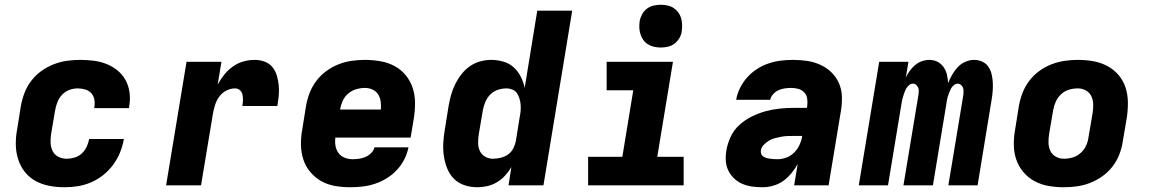

<svg xmlns="http://www.w3.org/2000/svg" viewBox="-20 -780 4840 808"><path d="M251 8Q218 8 187 2Q156 -4 129.5 -18.5Q103 -33 84.5 -56.5Q66 -80 56.5 -109.5Q47 -139 46.5 -171Q46 -203 52 -235L68 -335Q73 -363 83.5 -390Q94 -417 112 -440.5Q130 -464 154.5 -481.5Q179 -499 206 -509.5Q233 -520 261 -524Q289 -528 317 -528Q346 -528 374 -524.5Q402 -521 427.5 -511Q453 -501 474 -484Q495 -467 508 -443.5Q521 -420 525 -392Q529 -364 524 -335L523 -325H377V-329Q380 -345 377 -361Q374 -377 364 -388Q354 -399 338.5 -403.5Q323 -408 307 -408Q289 -408 271.5 -401.5Q254 -395 241 -381Q228 -367 221.5 -350Q215 -333 212 -316L195 -216Q192 -197 193 -178Q194 -159 202 -143.5Q210 -128 226 -120Q242 -112 261 -112Q277 -112 294 -117Q311 -122 324 -134Q337 -146 344.5 -162Q352 -178 355 -194V-195H501V-193Q496 -165 485 -138Q474 -111 456 -86.5Q438 -62 414 -43Q390 -24 363 -12.5Q336 -1 307.5 3.5Q279 8 251 8Z M679 0 765 -520H912L896 -424Q908 -446 923.5 -465.5Q939 -485 960 -500Q981 -515 1004.5 -521.5Q1028 -528 1052 -528Q1074 -528 1094 -520.5Q1114 -513 1126.5 -497.5Q1139 -482 1145 -462Q1151 -442 1153 -420.5Q1155 -399 1153 -377.5Q1151 -356 1147 -334H1000Q1002 -346 1002.5 -358Q1003 -370 1000.5 -381.5Q998 -393 989.5 -400.5Q981 -408 969 -408Q950 -408 932 -398.5Q914 -389 902.5 -373Q891 -357 885 -338Q879 -319 876 -301L826 0Z M1454 8Q1421 8 1389.5 2.5Q1358 -3 1331.5 -18Q1305 -33 1285.5 -56.5Q1266 -80 1256.5 -109Q1247 -138 1246.5 -170.5Q1246 -203 1252 -235L1268 -335Q1273 -363 1283.5 -390Q1294 -417 1312 -440.5Q1330 -464 1354 -481.5Q1378 -499 1405 -509.5Q1432 -520 1460 -524Q1488 -528 1515 -528Q1548 -528 1580 -522.5Q1612 -517 1639.5 -502.5Q1667 -488 1686.5 -464.5Q1706 -441 1716 -412Q1726 -383 1726.5 -350.5Q1727 -318 1722 -285L1708 -201H1391Q1389 -183 1392 -166Q1395 -149 1404.5 -136Q1414 -123 1430 -116.5Q1446 -110 1464 -110Q1478 -110 1491.5 -112Q1505 -114 1518 -119.5Q1531 -125 1542 -136Q1553 -147 1556 -160H1699Q1694 -134 1681.5 -109.5Q1669 -85 1650 -64.5Q1631 -44 1607 -29.5Q1583 -15 1557.5 -6.5Q1532 2 1505.5 5Q1479 8 1454 8ZM1411 -319H1583Q1584 -336 1582 -352.5Q1580 -369 1571.5 -382.5Q1563 -396 1548 -403Q1533 -410 1516 -410Q1498 -410 1479 -404.5Q1460 -399 1445 -386Q1430 -373 1422 -355Q1414 -337 1411 -319Z M1990 8Q1961 8 1935 -0.5Q1909 -9 1890.5 -27.5Q1872 -46 1862 -71Q1852 -96 1848 -123Q1844 -150 1845.5 -178.5Q1847 -207 1852 -235L1868 -335Q1872 -358 1878.5 -381Q1885 -404 1895.5 -425.5Q1906 -447 1921.5 -467Q1937 -487 1957 -501Q1977 -515 2000.5 -521.5Q2024 -528 2047 -528Q2074 -528 2099 -520.5Q2124 -513 2142 -496.5Q2160 -480 2171.5 -457.5Q2183 -435 2188 -410L2241 -735H2388L2267 0H2120L2132 -77Q2121 -58 2106 -41.5Q2091 -25 2072 -13.5Q2053 -2 2031.5 3Q2010 8 1990 8ZM2054 -112Q2070 -112 2087 -116Q2104 -120 2118 -130Q2132 -140 2140 -155.5Q2148 -171 2151 -187L2167 -287Q2170 -301 2171 -314Q2172 -327 2171 -340Q2170 -353 2166 -365.5Q2162 -378 2155.5 -388Q2149 -398 2136.5 -403Q2124 -408 2111 -408Q2093 -408 2075 -402Q2057 -396 2043.5 -382.5Q2030 -369 2022.5 -351Q2015 -333 2012 -316L1995 -216Q1992 -197 1992 -179Q1992 -161 1999 -145.5Q2006 -130 2021 -121Q2036 -112 2054 -112Z M2857 0H2455V-120H2599L2645 -400H2533V-520H2812L2746 -120H2857ZM2761 -580Q2747 -580 2733 -583Q2719 -586 2707 -593.5Q2695 -601 2687.5 -611.5Q2680 -622 2675.5 -635.5Q2671 -649 2670.5 -663Q2670 -677 2672 -692Q2675 -707 2682.5 -720.5Q2690 -734 2702.5 -743.5Q2715 -753 2730.5 -756.5Q2746 -760 2761 -760Q2775 -760 2789 -757Q2803 -754 2814.5 -746.5Q2826 -739 2834 -728.5Q2842 -718 2846 -704.5Q2850 -691 2850.5 -677Q2851 -663 2849 -648Q2847 -633 2839 -619.5Q2831 -606 2818.5 -596.5Q2806 -587 2791 -583.5Q2776 -580 2761 -580Z M3189 8Q3166 8 3144.5 5Q3123 2 3103.5 -6.5Q3084 -15 3069 -29.5Q3054 -44 3045 -62.5Q3036 -81 3034.5 -103Q3033 -125 3037 -148Q3042 -177 3055.5 -205.5Q3069 -234 3092.5 -255Q3116 -276 3144.5 -290Q3173 -304 3202.5 -312Q3232 -320 3261.5 -323Q3291 -326 3320 -326H3376L3377 -333Q3379 -349 3377 -364.5Q3375 -380 3364.5 -391Q3354 -402 3339.5 -406Q3325 -410 3309 -410Q3296 -410 3282.5 -408Q3269 -406 3256.5 -400.5Q3244 -395 3234 -384Q3224 -373 3221 -360H3078Q3082 -385 3094.5 -410Q3107 -435 3125 -455Q3143 -475 3166.5 -490Q3190 -505 3215.5 -513.5Q3241 -522 3267 -525Q3293 -528 3318 -528Q3348 -528 3377.5 -523.5Q3407 -519 3433 -507Q3459 -495 3479 -475.5Q3499 -456 3510.5 -430Q3522 -404 3523 -374Q3524 -344 3519 -314L3467 0H3322L3337 -90Q3326 -70 3310.5 -51Q3295 -32 3276 -18.5Q3257 -5 3234 1.5Q3211 8 3189 8ZM3252 -110Q3271 -110 3289.5 -117Q3308 -124 3322.5 -138.5Q3337 -153 3345 -171Q3353 -189 3356 -208H3320Q3307 -208 3294 -207.5Q3281 -207 3267.5 -204.5Q3254 -202 3241 -198.5Q3228 -195 3216 -188Q3204 -181 3194 -170.5Q3184 -160 3182 -147Q3181 -139 3183.5 -132Q3186 -125 3192.5 -121Q3199 -117 3206 -115Q3213 -113 3221 -112Q3229 -111 3236.5 -110.5Q3244 -110 3252 -110Z M3594 0 3680 -520H3803L3792 -454Q3799 -469 3809 -482.5Q3819 -496 3831.5 -506.5Q3844 -517 3860 -522.5Q3876 -528 3891 -528Q3910 -528 3925.5 -520Q3941 -512 3951 -497.5Q3961 -483 3965 -465.5Q3969 -448 3970 -430Q3977 -448 3987 -465.5Q3997 -483 4010.5 -497.5Q4024 -512 4042.5 -520Q4061 -528 4079 -528Q4098 -528 4114 -520.5Q4130 -513 4139.5 -499Q4149 -485 4153 -468Q4157 -451 4158 -433Q4159 -415 4157.5 -396.5Q4156 -378 4153 -360L4094 0H3971L4034 -380Q4035 -388 4035 -396Q4035 -404 4032.5 -411Q4030 -418 4024 -423Q4018 -428 4011 -428Q4002 -428 3994 -421.5Q3986 -415 3982 -407Q3978 -399 3974.5 -390.5Q3971 -382 3968.5 -373.5Q3966 -365 3964.5 -356.5Q3963 -348 3962 -339L3906 0H3782L3845 -380Q3846 -388 3846.5 -396Q3847 -404 3844 -411Q3841 -418 3835.5 -423Q3830 -428 3822 -428Q3813 -428 3805.5 -421.5Q3798 -415 3793.5 -407Q3789 -399 3786 -390.5Q3783 -382 3780.5 -373.5Q3778 -365 3776 -356.5Q3774 -348 3773 -339L3717 0Z M4457 8Q4424 8 4392.5 2.5Q4361 -3 4334 -17.5Q4307 -32 4287 -55.5Q4267 -79 4257 -108Q4247 -137 4246.5 -169.5Q4246 -202 4252 -235L4268 -335Q4273 -363 4283.5 -390Q4294 -417 4312 -440.5Q4330 -464 4354 -481.5Q4378 -499 4405.5 -509.5Q4433 -520 4460.5 -524Q4488 -528 4516 -528Q4549 -528 4580.5 -522.5Q4612 -517 4639.5 -502.5Q4667 -488 4687 -464.5Q4707 -441 4716.5 -412Q4726 -383 4726.5 -350.5Q4727 -318 4722 -285L4705 -185Q4701 -157 4690.5 -130Q4680 -103 4662 -79.5Q4644 -56 4619.5 -38.5Q4595 -21 4568 -10.5Q4541 0 4513 4Q4485 8 4457 8ZM4457 -112Q4476 -112 4494.5 -117.5Q4513 -123 4528 -136.5Q4543 -150 4551 -168Q4559 -186 4561 -204L4578 -304Q4581 -323 4580.5 -341.5Q4580 -360 4572.5 -375.5Q4565 -391 4549.5 -399.5Q4534 -408 4516 -408Q4497 -408 4478.5 -402.5Q4460 -397 4445.5 -383.5Q4431 -370 4423 -352Q4415 -334 4412 -316L4395 -216Q4392 -197 4392.5 -178.5Q4393 -160 4400.5 -144.5Q4408 -129 4423.5 -120.5Q4439 -112 4457 -112Z"/></svg>

Font: Iosevka Heavy Extended Oblique
Style: Regular
Weight: 900
Width: 7
Italic angle: -9°
Monospace: yes
Designer: Belleve Invis
Foundry: Belleve Invis
Version: Version 32.5.0; ttfautohint (v1.8.4)